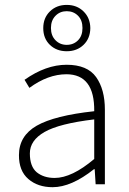

<svg xmlns="http://www.w3.org/2000/svg" viewBox="-20 -759 531 791"><path d="M208.5 -593.3Q227.1 -574.2 254.9 -574.2Q282.7 -574.2 301.3 -592.8Q319.8 -611.3 319.8 -643.6Q319.8 -675.8 301.3 -694.3Q282.7 -712.9 254.9 -712.9Q227.1 -712.9 208.5 -693.8Q189.9 -674.8 189.9 -643.6Q189.9 -612.3 208.5 -593.3ZM158.2 -643.1Q158.2 -685.1 185.5 -711.9Q212.9 -738.8 254.9 -738.8Q296.9 -738.8 324.2 -711.9Q351.6 -685.1 352.1 -643.1Q351.6 -600.6 324.2 -574.2Q296.9 -547.9 254.9 -547.9Q212.9 -547.9 185.5 -574.2Q158.2 -600.6 158.2 -643.1ZM205.1 -25.9Q275.9 -25.9 368.2 -104V-267.1Q224.1 -250 163.6 -215.3Q103 -180.7 103 -127Q103 -73.2 131.3 -49.3Q160.2 -25.9 205.1 -25.9ZM196.8 12.2Q135.7 12.2 96.7 -21.5Q57.6 -55.2 58.1 -120.1Q58.1 -199.2 131.3 -241.2Q205.1 -283.2 368.2 -300.8Q370.1 -452.6 253.9 -453.1Q177.7 -453.1 101.1 -397L81.1 -430.2Q168.9 -492.2 254.4 -492.2Q339.8 -492.2 376 -441.4Q412.1 -390.6 412.1 -307.1V0H374L370.1 -62H367.2Q273.9 12.2 196.8 12.2Z"/></svg>

Font: SourceSansPro-Light
Style: Regular
Weight: 300
Designer: Paul D. Hunt
Foundry: Adobe Systems Incorporated
Version: Version 2.020;PS 2.0;hotconv 1.0.86;makeotf.lib2.5.63406